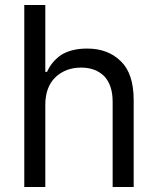

<svg xmlns="http://www.w3.org/2000/svg" viewBox="-20 -747 631 767"><path d="M77 0V-727H161V-460H168Q186 -501 225 -528Q266 -553 328 -553Q412 -553 463 -502Q514 -453 514 -347V0H430V-341Q430 -406 397 -442Q362 -477 304 -477Q242 -477 201 -438Q161 -399 161 -328V0Z"/></svg>

Font: Sinter
Style: Regular
Weight: 400
Foundry: Adobe & rsms
Version: Version 1.000